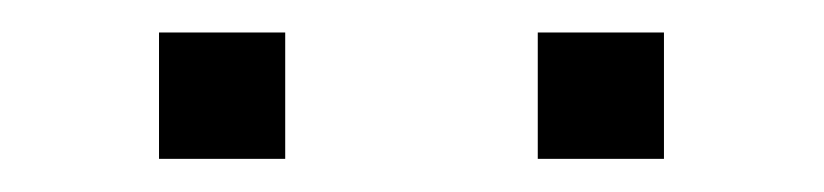

<svg xmlns="http://www.w3.org/2000/svg" viewBox="-20 -866 502 117"><path d="M76.9 -769.2V-846.2H153.8V-769.2ZM307.7 -769.2V-846.2H384.6V-769.2Z"/></svg>

Font: Mintsoda - Lime Green 13x16
Style: Regular
Weight: 400
Designer: Mintsoda-15
Version: Version 1.0